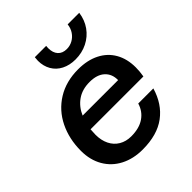

<svg xmlns="http://www.w3.org/2000/svg" viewBox="-215 -926 1079 1079"><g transform="rotate(-45 325.0 -386.0)"><path d="M47 -228Q47 -323 84.5 -399.5Q122 -476 193 -520Q264 -564 360 -564Q433 -564 486.5 -537Q540 -510 568.5 -460Q597 -410 597 -342Q597 -311 591 -276H171Q169 -248 169 -234Q169 -190 185.5 -156.5Q202 -123 233 -104.5Q264 -86 305 -86Q369 -86 409 -113.5Q449 -141 463 -189H583Q555 -93 484.5 -40.5Q414 12 298 12Q224 12 167 -17.5Q110 -47 78.5 -101.5Q47 -156 47 -228ZM476 -362Q477 -410 445.5 -439Q414 -468 355 -468Q296 -468 255.5 -439.5Q215 -411 194 -362ZM234 -757Q234 -766 236 -784H326Q325 -778 325 -766Q325 -730 343.5 -709.5Q362 -689 396 -689Q421 -689 443 -701Q465 -713 479.5 -734.5Q494 -756 497 -784H589Q582 -733 554.5 -694.5Q527 -656 484 -634.5Q441 -613 389 -613Q343 -613 307.5 -631Q272 -649 253 -682Q234 -715 234 -757Z"/></g></svg>

Font: Azeret Mono Medium
Style: Italic
Weight: 500
Italic angle: -12°
Designer: Martin Vácha
Foundry: Displaay
Version: Version 1.000; Glyphs 3.0.3, build 3074